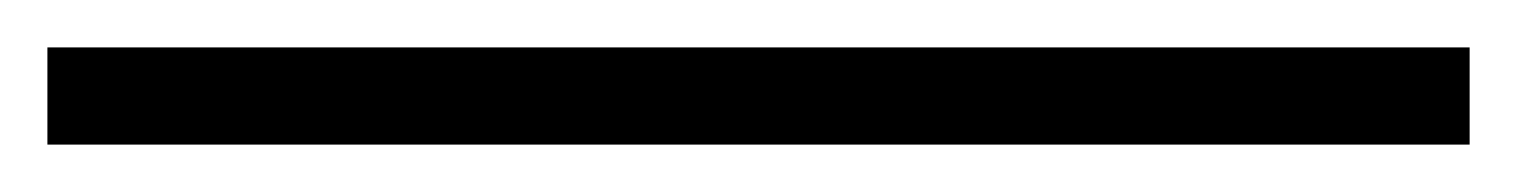

<svg xmlns="http://www.w3.org/2000/svg" viewBox="-20 67 640 81"><path d="M0 128V87H600V128Z"/></svg>

Font: M PLUS Code Latin 60 Light
Style: Regular
Weight: 300
Width: 7
Monospace: yes
Designer: Coji Morishita
Foundry: UNDERFOREST DESIGN
Version: Version 1.005; ttfautohint (v1.8.3)